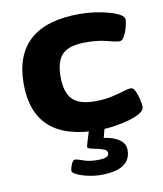

<svg xmlns="http://www.w3.org/2000/svg" viewBox="-83 -599 747 879"><g transform="rotate(-10 290.0 -159.5)"><path d="M339 8Q39 8 39 -260Q39 -394 115.5 -462.5Q192 -531 347 -531Q381 -531 416.5 -526Q452 -521 482.5 -512.5Q513 -504 531.5 -493Q550 -482 550 -469Q550 -457 544 -434.5Q538 -412 528 -394Q518 -376 507 -376Q489 -376 449.5 -387Q410 -398 350 -398Q275 -398 243 -367Q211 -336 211 -262Q211 -191 242 -158Q273 -125 347 -125Q391 -125 425 -132.5Q459 -140 482.5 -147.5Q506 -155 519 -155Q530 -155 538.5 -137Q547 -119 552 -96.5Q557 -74 557 -62Q557 -47 537 -34.5Q517 -22 484.5 -12.5Q452 -3 414 2.5Q376 8 339 8ZM316 212Q288 212 257.5 205.5Q227 199 206 189Q185 179 185 170Q185 163 188.5 151.5Q192 140 197.5 131Q203 122 209 122Q220 122 246.5 132Q273 142 311 142Q341 142 353 136Q365 130 365 119Q365 107 351.5 101Q338 95 320 91.5Q302 88 288.5 84.5Q275 81 275 75Q275 72 276.5 66.5Q278 61 283 44Q288 27 300 -10H372L357 47Q401 53 428 71.5Q455 90 455 120Q455 212 316 212Z"/></g></svg>

Font: Asap Expanded ExtraBold
Style: Regular
Weight: 800
Width: 7
Designer: Pablo Cosgaya
Foundry: Omnibus-Type
Version: Version 3.001; ttfautohint (v1.8.4.7-5d5b)